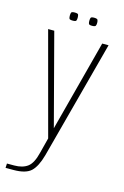

<svg xmlns="http://www.w3.org/2000/svg" viewBox="-120 -624 546 847"><g transform="rotate(15 153.0 -200.5)"><path d="M-5 170 -4 150H29Q67 150 90 133Q113 116 125 66L143 -4L18 -470H46L156 -52L157 -46H154L155 -52L265 -470H294L150 71Q135 125 111 147.5Q87 170 31 170ZM201 -534Q188 -534 186 -539Q184 -544 184 -552Q184 -561 186 -566Q188 -571 201 -571Q215 -571 217.5 -566Q220 -561 220 -552Q220 -544 217.5 -539Q215 -534 201 -534ZM113 -534Q99 -534 97 -539Q95 -544 95 -552Q95 -561 97 -566Q99 -571 113 -571Q127 -571 129 -566Q131 -561 131 -552Q131 -544 129 -539Q127 -534 113 -534Z"/></g></svg>

Font: Smooch Sans Thin ExtraLight
Style: Regular
Weight: 250
Version: Version 1.010